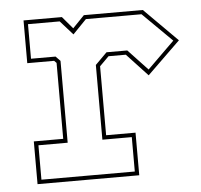

<svg xmlns="http://www.w3.org/2000/svg" viewBox="-44 -586 662 631"><g transform="rotate(-5 287.0 -270.0)"><path d="M55 0V-141H152V-391.5L144.5 -399H56V-540H182.5L216.5 -500L255 -540H449.5L559 -430.5L450 -324.5L381 -398.5H324L293.5 -368V-140.5H390.5V0ZM69 -13.5H377V-127H280V-373.5L318.5 -412H387L451.5 -343.5L540.5 -431L444 -526.5H260.5L215.5 -480L174 -526.5H69.5V-412.5H150.5L165.5 -397V-127H69Z"/></g></svg>

Font: Tourney Thin Thin
Style: Regular
Weight: 250
Version: Version 1.015